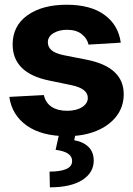

<svg xmlns="http://www.w3.org/2000/svg" viewBox="-20 -573 569 823"><path d="M497.6 -390.1 359.4 -381.8Q354 -407.7 330.6 -426.5Q307.1 -445.3 267.6 -445.3Q232.9 -445.3 209 -430.7Q185.1 -416 185.1 -391.6Q185.1 -372.1 200.4 -358.2Q215.8 -344.2 253.4 -336.4L352.5 -316.9Q510.3 -285.2 510.3 -169.4Q510.3 -115.2 479 -74.7Q447.8 -34.2 392.8 -11.7Q337.9 10.7 267.6 10.7Q158.7 10.7 94.7 -34.7Q30.8 -80.1 20 -157.7L168 -165.5Q175.3 -132.3 201.2 -115.2Q227.1 -98.1 267.6 -98.1Q307.1 -98.1 331.8 -113.8Q356.4 -129.4 356.4 -153.3Q356.4 -193.4 286.1 -208L191.9 -227.5Q34.2 -259.3 34.2 -382.8Q34.2 -461.9 97.4 -507.3Q160.6 -552.7 265.6 -552.7Q368.7 -552.7 428.2 -509Q487.8 -465.3 497.6 -390.1ZM234.4 -2.9H304.2L298.3 28.3Q334.5 33.7 357.9 55.4Q381.3 77.1 381.8 114.7Q381.8 167.5 332.5 198.7Q283.2 230 193.8 230L192.4 162.6Q237.8 162.6 263.2 151.9Q288.6 141.1 289.1 118.2Q290.5 78.1 218.3 69.3Z"/></svg>

Font: Inter Tight
Style: Bold
Weight: 700
Designer: Rasmus Andersson
Foundry: rsms
Version: Version 3.004; ttfautohint (v1.8.4.7-5d5b)